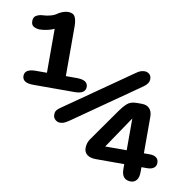

<svg xmlns="http://www.w3.org/2000/svg" viewBox="-73 -694 765 770"><g transform="rotate(10 309.5 -309.0)"><path d="M56.5 -310Q11.5 -310 11.5 -338.5Q11.5 -367 56.5 -367H102V-546Q90.5 -540.5 74.5 -536.8Q58.5 -533 42.5 -533Q31 -533 19.5 -538.8Q8 -544.5 8 -561Q8 -578 19.8 -584.2Q31.5 -590.5 43.5 -591Q61.5 -591.5 77.8 -596.2Q94 -601 103.5 -608.5Q111 -613.5 122.2 -617.8Q133.5 -622 144 -622Q165 -622 172 -608Q179 -594 179 -569.5V-367H224Q269 -367 269 -338.5Q269 -310 224 -310ZM508.5 4Q471 4 471 -40V-60H355Q333 -60 320 -69.5Q307 -79 307 -97.5Q307 -106 309.5 -115.2Q312 -124.5 318 -133.5L411 -265.5Q425 -285.5 439 -298Q453 -310.5 478 -310.5H498.5Q518.5 -310.5 529.8 -298.8Q541 -287 541 -265V-116.5H565Q582 -116.5 591.5 -109.2Q601 -102 601 -88Q601 -74.5 591.2 -67.2Q581.5 -60 565 -60H541V-40Q541 -17.5 531.8 -6.8Q522.5 4 508.5 4ZM383.5 -116.5H471V-246ZM187.5 -179Q177.5 -179 168.8 -186.5Q160 -194 160 -206.5Q160 -218.5 165.2 -225Q170.5 -231.5 180 -238L450 -426Q463.5 -436 471.8 -438.5Q480 -441 488 -441Q497.5 -441 506 -434.2Q514.5 -427.5 514.5 -414Q514.5 -395.5 493.5 -381L224.5 -193.5Q210.5 -184 203 -181.5Q195.5 -179 187.5 -179Z"/></g></svg>

Font: Sono ExtraLight Monospace SemiBold
Style: Regular
Weight: 600
Version: Version 2.112